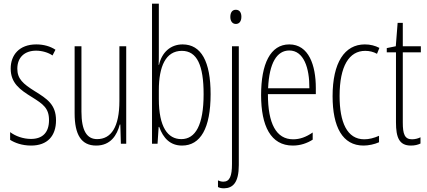

<svg xmlns="http://www.w3.org/2000/svg" viewBox="-20 -780 2318 1042"><path d="M284 -127C284 -213 235 -244 169 -285C105 -325 74 -352 74 -407C74 -470 115 -505 176 -505C208 -505 242 -495 265 -479L281 -510C253 -529 216 -539 177 -539C84 -539 38 -481 38 -408C38 -329 88 -293 155 -252C214 -215 246 -193 246 -128C246 -63 213 -26 148 -26C106 -26 64 -41 35 -63V-21C60 -5 99 10 149 10C238 10 284 -43 284 -127Z M665 -529H628V-233C628 -90 583 -25 507 -25C452 -25 422 -70 422 -174V-529H385V-165C385 -49 421 10 502 10C581 10 615 -47 630 -104H633L636 0H665Z M842 -494V-760H805V0H835L841 -91H844C866 -30 904 10 968 10C1068 10 1123 -84 1123 -269C1123 -446 1072 -539 971 -539C905 -539 858 -495 843 -428H841C842 -447 842 -472 842 -494ZM967 -504C1050 -504 1085 -424 1085 -269C1085 -102 1041 -25 964 -25C890 -25 842 -91 842 -243V-290C842 -419 879 -504 967 -504Z M1230 -688C1230 -667 1240 -650 1260 -650C1279 -650 1290 -665 1290 -689C1290 -709 1282 -727 1260 -727C1238 -727 1230 -709 1230 -688ZM1196 242C1244 241 1276 211 1276 116V-529H1239V110C1239 175 1227 206 1192 206C1182 206 1171 203 1163 199V235C1170 239 1181 242 1196 242Z M1550 -539C1447 -539 1397 -433 1397 -264C1397 -97 1449 10 1569 10C1611 10 1647 -3 1677 -22V-61C1641 -36 1607 -24 1571 -24C1479 -24 1434 -109 1434 -269H1694V-303C1694 -425 1656 -539 1550 -539ZM1550 -506C1628 -506 1660 -412 1659 -301H1435C1441 -439 1483 -506 1550 -506Z M1953 10C1980 10 2013 3 2037 -8V-43C2010 -31 1983 -24 1957 -24C1863 -24 1823 -117 1823 -259C1823 -422 1875 -504 1962 -504C1985 -504 2006 -499 2026 -488L2039 -520C2016 -532 1990 -539 1960 -539C1850 -539 1785 -440 1785 -258C1785 -91 1839 10 1953 10Z M2216 -24C2176 -24 2166 -53 2166 -115V-496H2264V-529H2166V-656H2138L2128 -529L2079 -519V-496H2129V-116C2129 -33 2147 10 2210 10C2231 10 2247 6 2262 -1V-35C2251 -29 2233 -24 2216 -24Z"/></svg>

Font: Noto Sans Thai Looped ExtraCondensed ExtraLight
Style: Regular
Weight: 200
Width: 2
Designer: Sasikarn Vongin, Ben Mitchell
Foundry: The Fontpad Ltd
Version: Version 1.001